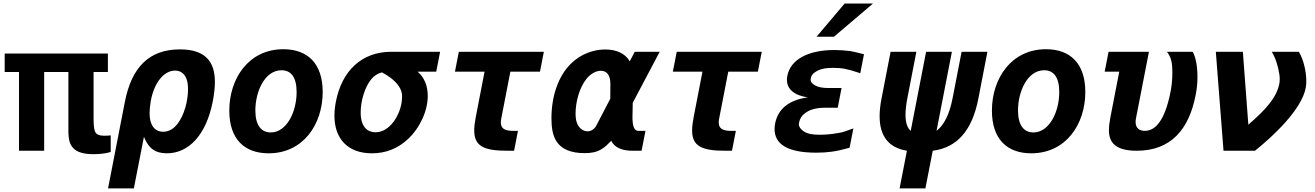

<svg xmlns="http://www.w3.org/2000/svg" viewBox="-20 -833 7265 1061"><path d="M496.1 19C512.2 19 530.3 18.1 546.4 16.1C562.5 14.2 577.6 11.2 591.8 6.8V-85L575.7 -83.5C570.3 -83 563.5 -83 555.2 -83C532.2 -83 517.1 -88.4 509.3 -98.6C502 -108.4 497.1 -128.9 497.1 -176.8V-435.1H576.2V-537.1H5.9V-435.1H85V0H224.1V-435.1H357.9V-113.8C357.9 -85 360.4 -64 364.7 -49.8C369.6 -33.7 377 -22.5 386.2 -13.2C395.5 -3.9 407.2 4.4 428.7 10.7C447.3 16.1 468.3 19 496.1 19Z M577.1 208H719.7L775.4 -77.1C799.3 -15.6 835.9 14.2 901.9 14.2C1022 14.2 1119.1 -85.4 1155.8 -272.5C1163.6 -313 1167.5 -349.6 1167.5 -380.4C1167.5 -494.1 1113.3 -560.1 974.1 -560.1C803.2 -560.1 707 -460.4 669.9 -269.5ZM881.8 -105C833 -105 806.6 -144 806.6 -207C806.6 -224.1 808.6 -249 813 -273.9C831.5 -377 886.2 -442.9 947.3 -442.9C976.6 -442.9 998.5 -427.7 1010.3 -397.9C1016.1 -382.8 1019 -364.3 1019 -339.8C1019 -273.4 997.1 -195.8 961.9 -149.9C939.5 -120.6 912.6 -105 881.8 -105Z M1464.4 14.2C1656.2 14.2 1763.2 -146.5 1763.2 -324.7C1763.2 -481.9 1680.2 -561 1545.9 -561C1354 -561 1247.1 -399.4 1247.1 -221.7C1247.1 -64.9 1330.1 14.2 1464.4 14.2ZM1476.1 -101.1C1424.8 -101.1 1391.1 -139.2 1391.1 -222.7C1391.1 -326.7 1442.9 -444.8 1535.6 -444.8C1587.4 -444.8 1619.1 -407.7 1619.1 -324.2C1619.1 -214.4 1564 -101.1 1476.1 -101.1Z M2035.2 14.2C2110.8 14.2 2177.7 -11.7 2233.4 -63.5C2301.3 -126.5 2343.8 -220.7 2343.8 -303.2C2343.8 -356.4 2326.2 -404.3 2287.6 -437H2390.6L2412.1 -546.9H2142.6C1978.5 -546.9 1869.6 -441.4 1836.4 -272.9C1831.1 -245.1 1828.1 -219.2 1828.1 -193.8C1828.1 -64.5 1903.8 14.2 2035.2 14.2ZM2055.2 -102.1C2022.9 -102.1 1998 -117.2 1984.4 -147.5C1976.6 -164.6 1973.1 -187 1973.1 -211.4C1973.1 -275.4 1996.1 -353.5 2032.7 -396.5C2046.9 -413.1 2064.5 -425.8 2090.3 -433.1C2103.5 -426.8 2121.6 -415.5 2136.7 -404.3C2178.7 -373 2202.1 -337.9 2202.1 -300.8C2202.1 -293.5 2201.2 -280.8 2200.2 -272.9C2191.4 -199.7 2136.2 -102.1 2055.2 -102.1Z M2782.7 0H2820.8L2842.3 -109.9H2814C2768.6 -109.9 2747.6 -123.5 2747.6 -156.2C2747.6 -163.6 2748.5 -170.4 2750 -178.2L2800.3 -437H2963.9L2985.4 -546.9H2515.6L2494.1 -437H2657.7L2608.9 -185.1C2603.5 -156.7 2600.6 -132.8 2600.6 -112.3C2600.6 -26.4 2651.9 0 2782.7 0Z M3475.6 0H3525.4L3546.9 -109.9H3506.8C3484.9 -109.9 3474.1 -136.7 3475.1 -190.4L3476.6 -265.1L3625.5 -546.9H3487.8L3460 -494.1C3436 -536.6 3387.2 -559.6 3324.7 -559.6C3264.2 -559.6 3192.4 -538.1 3134.3 -480.5C3064 -411.1 3027.3 -300.3 3027.3 -179.2C3027.3 -127 3034.2 -89.4 3050.3 -60.1C3080.1 -6.3 3138.2 13.2 3210.9 13.2C3245.6 13.2 3275.4 8.8 3304.2 -8.8C3324.7 -21.5 3335 -31.7 3357.9 -55.2C3358.9 -51.8 3361.8 -47.4 3366.2 -41C3387.2 -13.7 3423.8 0 3475.6 0ZM3275.4 -139.2C3264.2 -118.2 3245.6 -107.4 3226.6 -107.4C3206.1 -107.4 3183.6 -120.6 3171.4 -146C3165 -159.2 3160.6 -176.8 3160.6 -205.6C3160.6 -268.6 3181.6 -348.6 3220.7 -397C3245.1 -427.2 3274.9 -441.9 3300.3 -441.9C3332 -441.9 3353.5 -419.4 3353 -367.2L3352.5 -287.6Z M3986.8 0H4024.9L4046.4 -109.9H4018.1C3972.7 -109.9 3951.7 -123.5 3951.7 -156.2C3951.7 -163.6 3952.6 -170.4 3954.1 -178.2L4004.4 -437H4168L4189.5 -546.9H3719.7L3698.2 -437H3861.8L3813 -185.1C3807.6 -156.7 3804.7 -132.8 3804.7 -112.3C3804.7 -26.4 3856 0 3986.8 0Z M4492.2 -629.9H4588.4L4804.2 -813.5H4647.5ZM4491.7 10.7C4550.3 10.7 4600.6 4.4 4666 -14.2C4668.9 -15.1 4671.9 -16.1 4674.8 -16.6L4695.8 -123.5C4662.6 -111.3 4642.6 -104.5 4635.3 -102.5C4629.4 -101.1 4624.5 -100.1 4610.8 -97.7C4577.1 -91.8 4544.4 -88.4 4509.8 -88.4C4470.7 -88.4 4441.4 -92.8 4418.9 -108.9C4404.3 -119.1 4394.5 -132.8 4394.5 -146.5C4394.5 -149.4 4395 -152.8 4396 -156.7C4399.9 -177.7 4411.1 -195.3 4429.7 -208.5L4439.5 -214.8C4461.4 -229 4496.1 -237.8 4535.6 -237.8H4609.4L4630.4 -346.7H4556.6C4523.4 -346.7 4499.5 -351.6 4481 -362.8C4468.3 -370.6 4459.5 -380.4 4459.5 -390.6C4459.5 -393.1 4460 -397.5 4460.4 -400.4C4462.4 -413.1 4470.7 -425.3 4483.9 -434.1L4496.1 -441.4C4521.5 -454.6 4547.4 -458 4583.5 -458C4633.3 -458 4663.1 -451.7 4722.2 -432.1L4733.9 -428.2L4754.4 -533.2C4716.8 -543 4693.4 -548.3 4683.6 -549.8C4682.1 -550.3 4680.2 -550.3 4678.7 -550.8C4647.9 -554.7 4618.7 -556.6 4590.8 -556.6C4440.4 -556.6 4347.7 -500.5 4331.1 -415C4329.6 -407.2 4328.6 -399.9 4328.6 -392.1C4328.6 -340.3 4369.1 -305.7 4443.8 -294.9C4338.9 -280.3 4279.8 -231 4263.7 -152.3C4261.2 -141.1 4260.3 -129.9 4260.3 -120.1C4260.3 -35.2 4333 10.7 4491.7 10.7Z M4951.2 208H5093.8L5134.3 0C5269 -16.6 5352.5 -112.8 5386.2 -287.1L5436.5 -546.9H5293.9L5244.1 -290.5C5227.1 -202.6 5197.8 -142.6 5155.3 -109.9L5240.2 -546.9H5097.7L5012.7 -109.9C4993.7 -126 4983.9 -155.8 4983.9 -198.7C4983.9 -224.6 4987.3 -254.9 4994.1 -290.5L5043.9 -546.9H4901.4L4851.1 -287.1C4844.2 -252 4840.8 -219.7 4840.8 -190.9C4840.8 -80.1 4891.1 -16.6 4991.7 0Z M5678.7 14.2C5870.6 14.2 5977.5 -146.5 5977.5 -324.7C5977.5 -481.9 5894.5 -561 5760.3 -561C5568.4 -561 5461.4 -399.4 5461.4 -221.7C5461.4 -64.9 5544.4 14.2 5678.7 14.2ZM5690.4 -101.1C5639.2 -101.1 5605.5 -139.2 5605.5 -222.7C5605.5 -326.7 5657.2 -444.8 5750 -444.8C5801.8 -444.8 5833.5 -407.7 5833.5 -324.2C5833.5 -214.4 5778.3 -101.1 5690.4 -101.1Z M6261.7 0C6449.2 0 6551.3 -116.2 6587.9 -311.5C6593.8 -342.8 6597.2 -372.1 6597.2 -407.7C6597.2 -466.3 6587.9 -517.6 6570.8 -546.9H6428.7C6453.1 -515.1 6458.5 -483.9 6458.5 -433.6C6458.5 -382.8 6453.1 -347.2 6445.8 -312.5C6416.5 -173.8 6368.2 -109.9 6306.6 -109.9C6276.9 -109.9 6255.4 -124.5 6255.4 -158.7C6255.4 -164.1 6255.9 -170.9 6257.3 -178.2L6329.1 -546.9H6106L6084.5 -437H6165L6116.2 -185.1C6110.8 -156.7 6107.9 -132.3 6107.9 -113.3C6107.9 -43 6147.5 0 6261.7 0Z M6741.2 0H6915C7011.7 -77.1 7174.3 -227.5 7195.8 -349.1C7197.8 -359.9 7198.7 -372.1 7198.7 -385.3C7198.7 -435.5 7184.6 -501 7157.7 -546.9H7007.8C7027.8 -515.1 7043 -466.8 7049.3 -425.3C7051.3 -413.6 7051.8 -407.2 7051.8 -397C7051.8 -386.2 7051.3 -377.4 7049.3 -368.7C7034.2 -294.9 6977.5 -229.5 6878.4 -144L6848.1 -546.9H6698.7Z"/></svg>

Font: Hack
Style: Bold Oblique
Weight: 700
Italic angle: -12°
Monospace: yes
Designer: Christopher Simpkins
Foundry: Christopher Simpkins
Version: Version 2.010